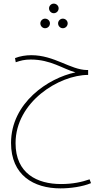

<svg xmlns="http://www.w3.org/2000/svg" viewBox="-20 -770 576 1061"><path d="M277 -697C292 -697 304 -709 304 -724C304 -738 292 -750 277 -750C263 -750 251 -738 251 -724C251 -709 263 -697 277 -697ZM229 -614C244 -614 256 -626 256 -641C256 -655 244 -667 229 -667C215 -667 203 -655 203 -641C203 -626 215 -614 229 -614ZM327 -614C342 -614 354 -626 354 -641C354 -655 342 -667 327 -667C313 -667 301 -655 301 -641C301 -626 313 -614 327 -614ZM314 271C368 271 435 262 483 242L475 221C432 236 382 247 317 247C186 247 66 189 66 21C66 -207 307 -356 467 -356V-383H461C369 -384 281 -465 153 -465C123 -465 91 -460 63 -449L67 -426C94 -435 114 -441 150 -441C261 -441 328 -389 397 -370C247 -339 41 -202 41 20C41 198 166 271 314 271Z"/></svg>

Font: Noto Sans Arabic UI Cn Th
Style: Regular
Weight: 100
Width: 3
Designer: Monotype Design Team, Nadine Chahine and Nizar Qandah
Foundry: Monotype Imaging Inc.
Version: Version 2.010